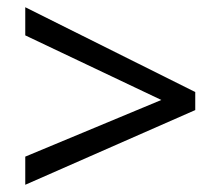

<svg xmlns="http://www.w3.org/2000/svg" viewBox="-20 -628 612 532"><path d="M50 -194 427 -351 50 -530V-608L521 -373V-323L50 -116Z"/></svg>

Font: Noto Sans Bamum
Style: Regular
Weight: 400
Designer: Monotype Design Team
Foundry: Monotype Imaging Inc.
Version: Version 2.001